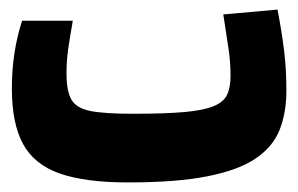

<svg xmlns="http://www.w3.org/2000/svg" viewBox="-20 -378 626 403"><path d="M248.5 4.9Q158.7 4.9 105.2 -13.9Q51.8 -32.7 28.3 -75.9Q4.9 -119.1 4.9 -192.4Q4.9 -268.6 26.4 -334.5H132.8Q126.5 -298.8 123 -274.2Q119.6 -249.5 119.6 -223.1Q119.6 -187 129.9 -168.9Q140.1 -150.9 169.9 -145Q199.7 -139.2 258.3 -139.2Q326.2 -139.2 366.9 -142.8Q407.7 -146.5 428.7 -155.3Q449.7 -164.1 456.8 -179.4Q463.9 -194.8 463.9 -218.8Q463.9 -247.6 459.7 -275.4Q455.6 -303.2 448.7 -347.7L562.5 -357.9Q571.8 -309.1 576.4 -271Q581.1 -232.9 581.1 -187Q581.1 -141.6 567.1 -106Q553.2 -70.3 517.1 -45.7Q481 -21 416 -8.1Q351.1 4.9 248.5 4.9Z"/></svg>

Font: Cascadia Code PL
Style: Bold
Weight: 700
Monospace: yes
Designer: Aaron Bell
Foundry: Saja Typeworks
Version: Version 2404.023; ttfautohint (v1.8.4)